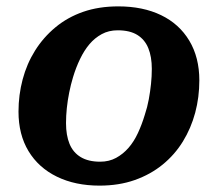

<svg xmlns="http://www.w3.org/2000/svg" viewBox="-20 -569 683 602"><path d="M434 -209Q442 -233 446.5 -257.5Q451 -282 453.5 -306Q456 -330 456 -353Q456 -391 445 -418Q434 -445 410.5 -459.5Q387 -474 349 -474Q321 -474 299 -462Q277 -450 260.5 -430.5Q244 -411 231 -384Q218 -357 209 -327Q202 -304 197 -279Q192 -254 189.5 -230Q187 -206 187 -183Q187 -145 198 -118Q209 -91 233 -76.5Q257 -62 294 -62Q322 -62 344 -74Q366 -86 383 -105.5Q400 -125 412.5 -152Q425 -179 434 -209ZM38 -219Q38 -271 51 -320Q64 -369 90 -410.5Q116 -452 154 -483.5Q192 -515 241 -532Q290 -549 351 -549Q428 -549 485 -521.5Q542 -494 573.5 -441.5Q605 -389 605 -317Q605 -264 592 -215.5Q579 -167 553.5 -125.5Q528 -84 490 -53Q452 -22 402.5 -4.5Q353 13 292 13Q216 13 158.5 -15Q101 -43 69.5 -95Q38 -147 38 -219Z"/></svg>

Font: Roboto Serif 20pt SemiBold
Style: Italic
Weight: 600
Italic angle: -10°
Version: Version 1.007